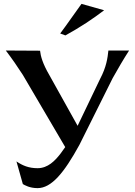

<svg xmlns="http://www.w3.org/2000/svg" viewBox="-20 -769 697 992"><path d="M390 -20 562 -365C589 -413 616 -460 647 -508H540C536 -470 530 -423 497 -361L381 -119L235 -381C200 -441 190 -479 187 -507L10 -508C42 -466 71 -424 98 -382L317 -9L291 27C264 61 228 100 174 100C128 100 96 86 65 65L98 182C108 188 134 203 174 203C246 203 311 124 390 -20ZM291 -596 318 -586C396 -629 459 -671 518 -716L401 -749C365 -700 328 -645 291 -596Z"/></svg>

Font: Coconat Demi
Style: Regular
Weight: 400
Designer: Sara Lavazza
Foundry: Collletttivo
Version: Version 1.000;Glyphs 3.2 (3217)